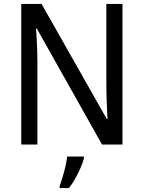

<svg xmlns="http://www.w3.org/2000/svg" viewBox="-20 -734 730 975"><path d="M602 0H498L167 -589H163Q165 -565 166.5 -535.5Q168 -506 169 -475Q170 -444 170 -413V0H88V-714H191L522 -130H526Q525 -151 523.5 -180.5Q522 -210 521 -242.5Q520 -275 520 -302V-714H602ZM406 70Q401 91 389 118.5Q377 146 362 173Q347 200 330 221H283V209Q290 192 298 165Q306 138 312.5 110Q319 82 321 61H406Z"/></svg>

Font: Noto Sans Devanagari SemiCondensed
Style: Regular
Weight: 400
Width: 4
Designer: Jelle Bosma - Monotype Design Team
Foundry: Monotype Imaging Inc.
Version: Version 2.006